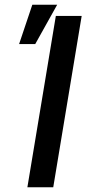

<svg xmlns="http://www.w3.org/2000/svg" viewBox="-20 -795 372 815"><path d="M326.7 -727.3 206 0H96.2L217 -727.3ZM61.1 -608 117.2 -774.9H222.7L129.6 -608Z"/></svg>

Font: Inter UI Medium
Style: Italic
Weight: 500
Italic angle: 9.39999°
Designer: Rasmus Andersson
Foundry: rsms
Version: 3.2;8d6f07862